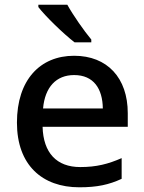

<svg xmlns="http://www.w3.org/2000/svg" viewBox="-20 -786 612 816"><path d="M266 -766H143V-756C171 -719 250 -642 297 -606H368V-618C337 -655 291 -721 266 -766ZM295 -549C150 -549 52 -446 52 -265C52 -84 160 10 317 10C393 10 443 -1 497 -26V-114C440 -89 390 -76 321 -76C221 -76 164 -136 161 -247H523V-305C523 -455 436 -549 295 -549ZM295 -467C378 -467 416 -409 417 -325H163C171 -416 219 -467 295 -467Z"/></svg>

Font: Noto Sans Gujarati UI Medium
Style: Regular
Weight: 500
Designer: Jelle Bosma - Monotype Design Team, Universal Thirst
Foundry: Monotype Imaging Inc.
Version: Version 2.106